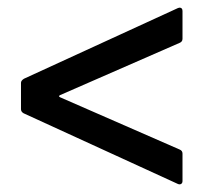

<svg xmlns="http://www.w3.org/2000/svg" viewBox="-20 -524 535 505"><path d="M460 -120.1V-47.9Q460 -42.5 456.5 -40.3Q453.1 -38.1 448.2 -40L42 -226.1Q35.2 -230 35.2 -236.8V-306.2Q35.2 -312 43 -316.9L448.2 -502.9L452.1 -503.9Q460 -503.9 460 -495.1V-421.9Q460 -414.1 452.1 -411.1L138.2 -273.9Q132.3 -271 138.2 -268.1L452.1 -130.9Q460 -127.9 460 -120.1Z"/></svg>

Font: Gruenseis Font Medium
Style: Regular
Weight: 500
Designer: Jeremy Tribby
Foundry: Tribby Type
Version: Version 1.408;Glyphs 3.1.2 (3151)